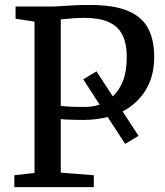

<svg xmlns="http://www.w3.org/2000/svg" viewBox="-20 -770 680 790"><path d="M39 0V-49L122 -58.5V-681L44 -693V-743H177Q207 -743 230.2 -744.8Q253.5 -746.5 280.8 -748Q308 -749.5 349.5 -749.5Q451 -749.5 508.8 -724.2Q566.5 -699 590.5 -651.2Q614.5 -603.5 614.5 -536Q614.5 -457 579.8 -400Q545 -343 484.5 -311.5L550 -211L495 -178L423 -288.5Q400.5 -283 376 -279.8Q351.5 -276.5 325 -276.5Q307.5 -276.5 287 -277Q266.5 -277.5 250.5 -278.2Q234.5 -279 230 -280V-59.5L366 -49V0ZM325.5 -330Q342.5 -330 358.8 -332.2Q375 -334.5 390 -339.5L322.5 -443.5L377 -476.5L444 -373.5Q470 -397 485.8 -436.2Q501.5 -475.5 501.5 -535Q501.5 -593.5 482.2 -629Q463 -664.5 424.2 -680.5Q385.5 -696.5 326 -696.5Q304 -696.5 286.8 -695.2Q269.5 -694 255.8 -692.5Q242 -691 230 -690.5V-334.5Q242.5 -332.5 267.2 -331.2Q292 -330 325.5 -330Z"/></svg>

Font: Merriweather 20pt
Style: Regular
Weight: 400
Version: Version 2.100